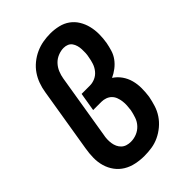

<svg xmlns="http://www.w3.org/2000/svg" viewBox="-221 -838 941 941"><g transform="rotate(-45 250.0 -367.5)"><path d="M210 8Q181 8 152 2Q123 -4 99 -18.5Q75 -33 58.5 -55.5Q42 -78 34 -105.5Q26 -133 26.5 -163Q27 -193 32 -222L87 -557Q91 -583 100 -608Q109 -633 124 -655Q139 -677 160.5 -694.5Q182 -712 206.5 -723Q231 -734 256.5 -738.5Q282 -743 308 -743Q336 -743 363.5 -736.5Q391 -730 412.5 -714.5Q434 -699 448 -676Q462 -653 468.5 -626.5Q475 -600 475 -571.5Q475 -543 470 -514Q466 -493 459.5 -471.5Q453 -450 439.5 -431.5Q426 -413 407 -398.5Q388 -384 368 -375Q390 -361 405.5 -339Q421 -317 428 -291Q435 -265 435 -237Q435 -209 431 -181Q426 -155 418 -129.5Q410 -104 395 -81.5Q380 -59 358.5 -41Q337 -23 312.5 -11.5Q288 0 262 4Q236 8 210 8ZM212 -88Q212 -88 212 -88Q212 -88 212 -88Q233 -88 253 -96Q273 -104 288 -120Q303 -136 310 -156.5Q317 -177 321 -197Q323 -212 324 -227Q325 -242 323 -257Q321 -272 316 -285.5Q311 -299 301 -309Q291 -319 277 -324Q263 -329 248 -329H191L207 -425H264Q283 -425 301 -433Q319 -441 331.5 -456.5Q344 -472 350 -490Q356 -508 359 -527Q362 -540 362.5 -553Q363 -566 362.5 -579Q362 -592 358.5 -604.5Q355 -617 348 -627Q341 -637 329.5 -642Q318 -647 304 -647Q285 -647 265 -639Q245 -631 230.5 -615.5Q216 -600 208 -580.5Q200 -561 197 -542L142 -207Q139 -193 138.5 -179Q138 -165 140 -151.5Q142 -138 147.5 -126Q153 -114 162.5 -105Q172 -96 185 -92Q198 -88 212 -88Z"/></g></svg>

Font: Iosevka Curly Oblique
Style: Bold
Weight: 700
Italic angle: -9°
Monospace: yes
Designer: Belleve Invis
Foundry: Belleve Invis
Version: Version 11.1.0; ttfautohint (v1.8.3)